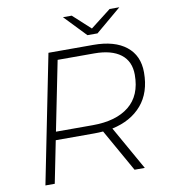

<svg xmlns="http://www.w3.org/2000/svg" viewBox="-94 -954 907 1033"><g transform="rotate(-10 360.0 -437.5)"><path d="M70 0 210 -700H455Q571 -700 634.5 -649.5Q698 -599 698 -507Q698 -397 639.5 -329Q581 -261 478 -239L613 0H557L426 -232Q402 -230 377 -230H167L121 0ZM176 -275H377Q505 -275 576 -332.5Q647 -390 647 -503Q647 -577 596.5 -615.5Q546 -654 452 -654H252ZM433 -757 320 -875H368L463 -788L575 -875H628L488 -757Z"/></g></svg>

Font: Montserrat Light
Style: Italic
Weight: 300
Italic angle: -11.3°
Designer: Julieta Ulanovsky
Foundry: Julieta Ulanovsky
Version: Version 9.000; ttfautohint (v1.8.4.7-5d5b)